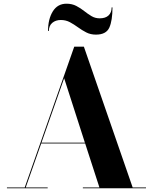

<svg xmlns="http://www.w3.org/2000/svg" viewBox="-20 -1017 826 1037"><path d="M308.5 -909Q280.5 -909 262.2 -893.5Q244 -878 244 -850H239.5Q239.5 -914 265.2 -955.5Q291 -997 339 -997Q369 -997 392 -985Q415 -973 434.5 -957.5Q454 -942 474 -930Q494 -918 518.5 -918Q550 -918 566.5 -933.8Q583 -949.5 583 -977H587.5Q587.5 -906 570.5 -868Q553.5 -830 498 -830Q469 -830 445.8 -842Q422.5 -854 401.2 -869.5Q380 -885 357.8 -897Q335.5 -909 308.5 -909ZM17.5 -4.5H113.5L381 -765H433L696.5 -4.5H768.5V0H427.5V-4.5H517L440 -242H202.5L119 -4.5H237.5V0H17.5ZM326.5 -594.5 204 -246.5H438.5Z"/></svg>

Font: Bodoni* 36pt
Style: Bold
Weight: 700
Version: Version 2.3